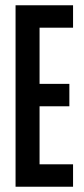

<svg xmlns="http://www.w3.org/2000/svg" viewBox="-20 -708 317 728"><path d="M39 0V-688H257V-603H130V-390H243V-305H130V-85H257V0Z"/></svg>

Font: Saira Ultra Condensed SemiBold
Style: Regular
Weight: 600
Width: 1
Designer: Hector Gatti with collaboration of the Omnibus-Type team
Foundry: Omnibus-Type
Version: Version 1.001; ttfautohint (v1.8)